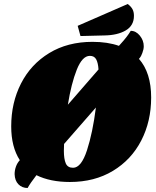

<svg xmlns="http://www.w3.org/2000/svg" viewBox="-20 -889 779 959"><path d="M735 -402Q735 -283 685.5 -187Q636 -91 544 -35.5Q452 20 329 20Q231 20 162 -14Q131 26 118 50Q90 50 72 31.5Q54 13 53 -19Q53 -38 59.5 -56.5Q66 -75 79 -89Q36 -155 36 -258Q36 -376 85 -472Q134 -568 226 -624Q318 -680 442 -680Q518 -680 574 -660L582 -669Q616 -706 633 -735Q659 -735 678.5 -711Q698 -687 698 -658Q698 -643 691 -624.5Q684 -606 679 -601L674 -595Q735 -526 735 -402ZM319 -366 472 -542Q470 -575 460.5 -592.5Q451 -610 429 -610Q391 -610 363.5 -541Q336 -472 319 -366ZM459 -352 300 -170Q299 -158 299 -136Q299 -95 308.5 -73Q318 -51 345 -51Q386 -51 414.5 -138.5Q443 -226 459 -352ZM649 -810Q649 -761 608 -737Q567 -713 502 -712L382 -709L368 -760L618 -869Q634 -857 641.5 -843.5Q649 -830 649 -810Z"/></svg>

Font: Sansita Black Italic
Style: Regular
Weight: 900
Italic angle: -11°
Designer: Pablo Cosgaya
Foundry: Omnibus-Type
Version: Version 1.006